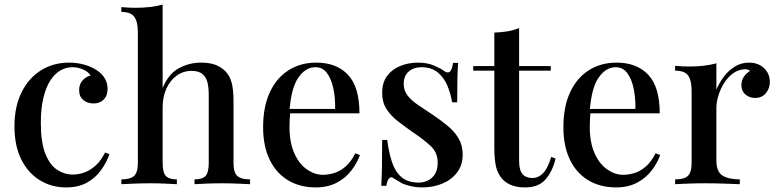

<svg xmlns="http://www.w3.org/2000/svg" viewBox="-20 -803 3388 837"><path d="M281 -530Q315 -530 346 -521.5Q377 -513 400 -498Q424 -483 436.5 -462Q449 -441 449 -416Q449 -386 432 -369Q415 -352 388 -352Q361 -352 343 -367Q325 -382 325 -410Q325 -436 340 -452.5Q355 -469 375 -474Q366 -489 343.5 -499.5Q321 -510 295 -510Q268 -510 243.5 -496Q219 -482 200 -453Q181 -424 169.5 -378Q158 -332 158 -267Q158 -183 177.5 -133.5Q197 -84 229 -63Q261 -42 298 -42Q322 -42 347.5 -51Q373 -60 396.5 -81Q420 -102 438 -138L457 -131Q446 -98 422.5 -64Q399 -30 361 -8Q323 14 268 14Q205 14 154 -17Q103 -48 73 -107.5Q43 -167 43 -253Q43 -337 73.5 -399.5Q104 -462 158 -496Q212 -530 281 -530Z M689 -783V-419Q714 -481 759.5 -505.5Q805 -530 856 -530Q896 -530 921.5 -519.5Q947 -509 964 -491Q982 -472 990 -442Q998 -412 998 -361V-93Q998 -51 1014.5 -36Q1031 -21 1070 -21V0Q1052 -1 1016 -2.5Q980 -4 946 -4Q911 -4 877.5 -2.5Q844 -1 828 0V-21Q862 -21 876 -36Q890 -51 890 -93V-389Q890 -418 885 -441.5Q880 -465 863.5 -479.5Q847 -494 815 -494Q779 -494 750.5 -473.5Q722 -453 705.5 -417Q689 -381 689 -335V-93Q689 -51 703 -36Q717 -21 751 -21V0Q734 -1 701.5 -2.5Q669 -4 635 -4Q600 -4 563.5 -2.5Q527 -1 509 0V-21Q548 -21 564.5 -36Q581 -51 581 -93V-663Q581 -708 565.5 -729.5Q550 -751 509 -751V-772Q541 -769 571 -769Q604 -769 634 -772.5Q664 -776 689 -783Z M1359 -530Q1447 -530 1497 -477Q1547 -424 1547 -309H1202L1200 -328H1441Q1442 -377 1433 -418.5Q1424 -460 1405 -485Q1386 -510 1355 -510Q1312 -510 1280.5 -464.5Q1249 -419 1242 -319L1245 -314Q1244 -300 1243 -283.5Q1242 -267 1242 -251Q1242 -182 1263 -135Q1284 -88 1318 -64.5Q1352 -41 1387 -41Q1414 -41 1439.5 -49.5Q1465 -58 1488 -78.5Q1511 -99 1529 -135L1549 -127Q1537 -93 1512 -60Q1487 -27 1448 -6.5Q1409 14 1357 14Q1287 14 1235 -17.5Q1183 -49 1155 -108Q1127 -167 1127 -248Q1127 -337 1156 -400Q1185 -463 1237.5 -496.5Q1290 -530 1359 -530Z M1802 -530Q1842 -530 1871.5 -517.5Q1901 -505 1914 -495Q1947 -469 1955 -529H1977Q1975 -501 1974 -461.5Q1973 -422 1973 -357H1951Q1945 -394 1930.5 -429Q1916 -464 1888.5 -487Q1861 -510 1817 -510Q1784 -510 1762 -491.5Q1740 -473 1740 -437Q1740 -407 1758 -385Q1776 -363 1804.5 -344Q1833 -325 1866 -303Q1903 -278 1932.5 -253.5Q1962 -229 1979.5 -199Q1997 -169 1997 -129Q1997 -83 1972.5 -51Q1948 -19 1908 -2.5Q1868 14 1820 14Q1796 14 1775 9.5Q1754 5 1736 -2Q1725 -8 1714.5 -14.5Q1704 -21 1694 -27Q1684 -34 1676 -25Q1668 -16 1664 7H1642Q1644 -25 1645 -71Q1646 -117 1646 -193H1668Q1675 -138 1689 -96Q1703 -54 1730.5 -30.5Q1758 -7 1806 -7Q1825 -7 1844 -15.5Q1863 -24 1875.5 -43Q1888 -62 1888 -94Q1888 -138 1857.5 -166.5Q1827 -195 1779 -227Q1745 -251 1714.5 -274.5Q1684 -298 1665 -327.5Q1646 -357 1646 -398Q1646 -443 1667.5 -472Q1689 -501 1725 -515.5Q1761 -530 1802 -530Z M2243 -681V-515H2381V-495H2243V-102Q2243 -61 2258 -44Q2273 -27 2301 -27Q2327 -27 2347.5 -48Q2368 -69 2383 -119L2402 -112Q2390 -59 2359.5 -22.5Q2329 14 2270 14Q2236 14 2213 5.5Q2190 -3 2173 -19Q2151 -42 2143 -74Q2135 -106 2135 -159V-495H2043V-515H2135V-661Q2166 -662 2193 -666.5Q2220 -671 2243 -681Z M2668 -530Q2756 -530 2806 -477Q2856 -424 2856 -309H2511L2509 -328H2750Q2751 -377 2742 -418.5Q2733 -460 2714 -485Q2695 -510 2664 -510Q2621 -510 2589.5 -464.5Q2558 -419 2551 -319L2554 -314Q2553 -300 2552 -283.5Q2551 -267 2551 -251Q2551 -182 2572 -135Q2593 -88 2627 -64.5Q2661 -41 2696 -41Q2723 -41 2748.5 -49.5Q2774 -58 2797 -78.5Q2820 -99 2838 -135L2858 -127Q2846 -93 2821 -60Q2796 -27 2757 -6.5Q2718 14 2666 14Q2596 14 2544 -17.5Q2492 -49 2464 -108Q2436 -167 2436 -248Q2436 -337 2465 -400Q2494 -463 2546.5 -496.5Q2599 -530 2668 -530Z M3245 -530Q3274 -530 3294.5 -518Q3315 -506 3325.5 -487.5Q3336 -469 3336 -446Q3336 -417 3318.5 -396.5Q3301 -376 3272 -376Q3247 -376 3229.5 -391Q3212 -406 3212 -432Q3212 -454 3223.5 -469.5Q3235 -485 3250 -494Q3240 -502 3226 -501Q3199 -500 3176 -483.5Q3153 -467 3137 -441.5Q3121 -416 3112 -387Q3103 -358 3103 -333V-103Q3103 -54 3130 -37.5Q3157 -21 3205 -21V0Q3182 -1 3139.5 -2.5Q3097 -4 3050 -4Q3014 -4 2978 -2.5Q2942 -1 2923 0V-21Q2962 -21 2978.5 -36Q2995 -51 2995 -93V-407Q2995 -452 2980 -473.5Q2965 -495 2923 -495V-516Q2955 -513 2985 -513Q3019 -513 3048.5 -516.5Q3078 -520 3103 -527V-412Q3115 -441 3135 -468Q3155 -495 3183 -512.5Q3211 -530 3245 -530Z"/></svg>

Font: Playfair Display Medium
Style: Regular
Weight: 500
Designer: Claus Eggers Sørensen
Foundry: Claus Eggers Sørensen
Version: Version 1.203